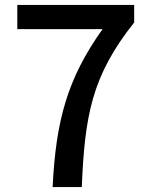

<svg xmlns="http://www.w3.org/2000/svg" viewBox="-20 -757 610 777"><path d="M193 0H311C323 -288 351 -450 523 -666V-737H50V-639H395C253 -440 206 -269 193 0Z"/></svg>

Font: Noto Sans CJK TC Medium
Style: Regular
Weight: 500
Designer: Ryoko NISHIZUKA 西塚涼子 (kana, bopomofo & ideographs); Paul D. Hunt (Latin, Greek & Cyrillic); Sandoll Communications 산돌커뮤니
Foundry: Adobe
Version: Version 2.004;hotconv 1.0.118;makeotfexe 2.5.65603